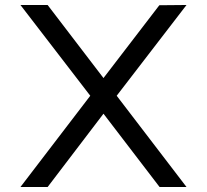

<svg xmlns="http://www.w3.org/2000/svg" viewBox="-20 -746 829 770"><path d="M448 -362 728 4H620L395 -290L171 4H62L342 -362L62 -726H171L395 -433L619 -725L728 -726Z"/></svg>

Font: SUIT Medium
Style: Regular
Weight: 500
Designer: Sunn Youn; Korean Glyphs from Source Han Sans (Sandoll Communications; Soo-young Jang, Joo-yeon Kang)
Foundry: Sunn
Version: Version 1.120